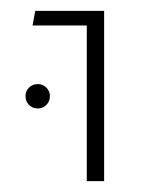

<svg xmlns="http://www.w3.org/2000/svg" viewBox="-20 -604 297 354"><path d="M140 -270V-584H172V-270ZM40 -557 45 -584H160V-557ZM50 -404Q40 -404 33.5 -410.5Q27 -417 27 -427Q27 -436 33.5 -442.5Q40 -449 50 -449Q59 -449 65.5 -442.5Q72 -436 72 -427Q72 -417 65.5 -410.5Q59 -404 50 -404Z"/></svg>

Font: Noto Sans Hebrew Light
Style: Regular
Weight: 100
Version: Version 3.000